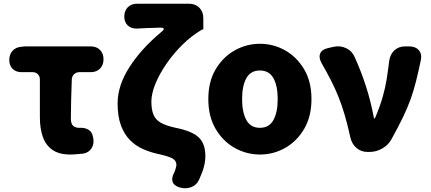

<svg xmlns="http://www.w3.org/2000/svg" viewBox="-20 -819 2321 1035"><path d="M359 14Q298 14 262 -11.5Q226 -37 210.5 -82Q195 -127 195 -187V-391Q195 -408 184 -419Q173 -430 156 -430H96Q66 -430 48 -448Q30 -466 30 -496Q30 -526 48 -545.5Q66 -565 96 -567L115 -569H469Q500 -569 519 -550Q538 -531 538 -499Q538 -468 519 -449Q500 -430 469 -430H408Q391 -430 379.5 -419Q368 -408 367 -391Q365 -331 363.5 -279Q362 -227 362 -181Q362 -151 374.5 -140.5Q387 -130 406 -130Q411 -130 411.5 -130Q412 -130 413 -130Q439 -131 458 -119Q477 -107 481 -81L483 -72Q488 -42 473 -19Q458 4 429 9Q426 9 412.5 10.5Q399 12 384 13Q369 14 359 14Z M1053 150Q1039 180 1009 190.5Q979 201 947 191Q916 181 910 159.5Q904 138 920 109Q922 106 926.5 91Q931 76 931 70Q931 47 909.5 35Q888 23 824 9Q785 0 747.5 -17Q710 -34 680 -64.5Q650 -95 632 -143Q614 -191 614 -262Q614 -358 678 -457.5Q742 -557 850 -647Q879 -670 842 -670Q815 -669 799 -668.5Q783 -668 766.5 -667.5Q750 -667 719 -665Q688 -664 669 -681.5Q650 -699 650 -730Q650 -761 669 -780Q688 -799 719 -799H998Q1033 -799 1054.5 -777.5Q1076 -756 1076 -721V-660H1070Q1013 -627 963.5 -578Q914 -529 876 -473.5Q838 -418 817 -365.5Q796 -313 796 -272Q796 -228 807.5 -200.5Q819 -173 847.5 -157Q876 -141 927 -130Q1014 -113 1050.5 -79Q1087 -45 1087 22Q1087 51 1079 81Q1071 111 1053 150Z M1381 14Q1309 14 1245.5 -21.5Q1182 -57 1142.5 -124Q1103 -191 1103 -285Q1103 -379 1142.5 -445.5Q1182 -512 1245.5 -547.5Q1309 -583 1381 -583Q1454 -583 1517 -547.5Q1580 -512 1619.5 -445.5Q1659 -379 1659 -285Q1659 -191 1619.5 -124Q1580 -57 1517 -21.5Q1454 14 1381 14ZM1381 -130Q1431 -130 1454 -172Q1477 -214 1477 -285Q1477 -356 1454 -397.5Q1431 -439 1381 -439Q1331 -439 1308 -397.5Q1285 -356 1285 -285Q1285 -214 1308 -172Q1331 -130 1381 -130Z M1961 0Q1926 0 1901.5 -21.5Q1877 -43 1869 -77Q1854 -145 1838.5 -198Q1823 -251 1805 -296Q1787 -341 1764.5 -385Q1742 -429 1714 -478Q1697 -508 1706 -530.5Q1715 -553 1749 -560L1780 -567Q1814 -574 1845.5 -559.5Q1877 -545 1891 -513Q1926 -437 1953 -353Q1980 -269 1996 -181H2001Q2028 -244 2042.5 -295Q2057 -346 2064.5 -393Q2072 -440 2078 -491Q2083 -526 2106 -547.5Q2129 -569 2164 -569H2185Q2220 -569 2238 -548Q2256 -527 2248 -492Q2235 -430 2222.5 -380.5Q2210 -331 2193.5 -284.5Q2177 -238 2152 -186.5Q2127 -135 2090 -68Q2073 -37 2040.5 -18.5Q2008 0 1973 0Z"/></svg>

Font: Chiron GoRound TC H
Style: Regular
Weight: 900
Designer: Ryoko NISHIZUKA 西塚涼子 (kana, bopomofo & ideographs); Paul D. Hunt (Latin, Greek & Cyrillic); Sandoll Communications 산돌커뮤니
Foundry: Adobe
Version: Version 1.000;hotconv 1.1.1;makeotfexe 2.6.0